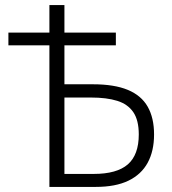

<svg xmlns="http://www.w3.org/2000/svg" viewBox="-20 -734 675 754"><path d="M174 0V-556H13V-606H174V-714H233V-606H435V-556H233V-403H345Q429 -403 482 -381Q535 -359 560 -315Q585 -271 585 -206Q585 -141 560 -95Q535 -49 484.5 -24.5Q434 0 356 0ZM348 -51Q439 -51 482 -88.5Q525 -126 525 -206Q525 -262 503.5 -293.5Q482 -325 440.5 -338Q399 -351 337 -351H233V-51Z"/></svg>

Font: Noto Sans Display Light
Style: Regular
Weight: 300
Designer: Monotype Design Team
Foundry: Monotype Imaging Inc.
Version: Version 2.003